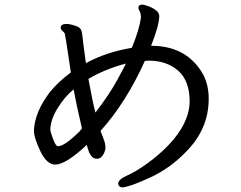

<svg xmlns="http://www.w3.org/2000/svg" viewBox="-20 -769 1040 827"><path d="M230 -139.2Q257.8 -139.2 321.8 -202.1L333 -215.8Q310.1 -313 296.9 -383.8Q258.8 -353 227.8 -302.5Q196.8 -252 196.8 -209Q196.8 -204.1 203.1 -186Q217.8 -139.2 230 -139.2ZM391.1 -284.2Q451.2 -362.3 485.1 -424.6Q519 -486.8 522 -495.1Q434.1 -472.2 360.8 -429.2Q378.9 -329.1 391.1 -284.2ZM505.9 38.1Q493.7 38.1 488.8 23.9Q488.8 3.9 526.4 -12.5Q564 -28.8 613 -64Q662.1 -99.1 704.1 -142.1Q794.9 -236.3 796.9 -331.1Q796.9 -420.9 747.6 -464.4Q698.2 -507.8 620.1 -507.8L604 -506.8Q523.9 -328.6 413.1 -205.1Q417 -193.8 425.5 -172.4Q434.1 -150.9 434.1 -134.8Q434.1 -117.7 423.6 -101.3Q413.1 -85 397.9 -85Q381.8 -85 371.8 -98.9Q361.8 -112.8 354 -145Q263.2 -60.1 217.8 -60.1Q181.6 -60.1 153.8 -117.9Q126 -175.8 126 -208Q130.9 -289.1 194.8 -372.1Q230 -416 285.2 -457Q261.2 -621.1 258.5 -625.5Q255.9 -629.9 248.5 -636.5Q241.2 -643.1 241.2 -653.8Q246.1 -666 265.1 -666Q281.2 -666 303.2 -658.2Q324.2 -652.3 329.1 -640.6Q334 -628.9 335.9 -606.9Q337.9 -585 342.5 -553Q347.2 -521 350.1 -497.1Q438 -544.9 547.9 -563Q581.1 -644 586.9 -693.8Q586.9 -711.9 581.5 -720.5Q576.2 -729 576.2 -734.9Q576.2 -749 591.8 -749Q601.6 -749 622.1 -741.2Q666 -723.1 666 -700.2Q666 -661.1 630.9 -571.8Q775.9 -571.8 846.2 -462.9Q879.4 -412.1 878.9 -342.8Q878.9 -213.9 782.2 -116.2Q712.4 -43 622.6 -2.4Q532.7 38.1 505.9 38.1Z"/></svg>

Font: LXGW WenKai Screen R
Style: Regular
Weight: 400
Designer: Fontworks Inc.
Version: Version 1.235;May 31, 2022